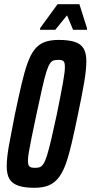

<svg xmlns="http://www.w3.org/2000/svg" viewBox="-20 -886 434 914"><path d="M144 8Q97 8 67.5 -2Q38 -12 25 -34Q12 -56 12 -94Q12 -135 23 -196Q34 -257 51 -342Q68 -423 82 -483Q96 -543 110.5 -584Q125 -625 144 -649.5Q163 -674 190.5 -685Q218 -696 259 -696Q307 -696 336 -686.5Q365 -677 378 -655Q391 -633 391 -595Q391 -554 380.5 -492.5Q370 -431 352 -346Q336 -268 322.5 -209.5Q309 -151 294.5 -109.5Q280 -68 260.5 -42Q241 -16 213 -4Q185 8 144 8ZM147 -87Q160 -87 169 -90Q178 -93 186.5 -105.5Q195 -118 203.5 -145Q212 -172 223.5 -220.5Q235 -269 251 -344Q271 -443 280 -494Q289 -545 289 -566Q289 -583 285.5 -590Q282 -597 275 -599Q268 -601 257 -601Q244 -601 234.5 -598Q225 -595 217 -582.5Q209 -570 200.5 -543Q192 -516 181 -467.5Q170 -419 154 -344Q140 -278 131 -234Q122 -190 117.5 -163Q113 -136 113 -121Q113 -105 117 -98Q121 -91 129 -89Q137 -87 147 -87ZM171 -744V-752L254 -866H358L394 -752V-744H328L299 -813L243 -744Z"/></svg>

Font: Saira UltraCondensed
Style: Bold Italic
Weight: 700
Width: 1
Italic angle: -12°
Designer: Hector Gatti with collaboration of the Omnibus-Type team
Foundry: Omnibus-Type
Version: Version 1.101